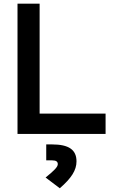

<svg xmlns="http://www.w3.org/2000/svg" viewBox="-20 -713 626 1022"><path d="M73.2 0H542V-108.4H190.9V-693.4H73.2ZM298.3 289.1C359.9 235.4 387.2 193.4 387.2 146C387.2 84 346.2 55.7 256.8 55.7H226.1V140.6H257.8C278.3 140.6 287.6 147 287.6 160.6C287.6 175.3 270 193.8 222.7 231.9Z"/></svg>

Font: Cascadia Code NF SemiBold
Style: Regular
Weight: 600
Monospace: yes
Designer: Aaron Bell
Foundry: Saja Typeworks
Version: Version 2404.023